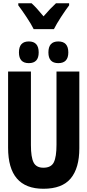

<svg xmlns="http://www.w3.org/2000/svg" viewBox="-20 -1156 540 1186"><path d="M248 10Q364 10 417 -54Q470 -118 470 -240V-714H329V-262Q329 -187 312.5 -153.5Q296 -120 248 -120Q204 -120 187.5 -152.5Q171 -185 171 -260V-714H30V-243Q30 10 248 10ZM340 -766Q402 -766 402 -832Q402 -900 340 -900Q279 -900 279 -832Q279 -766 340 -766ZM158 -766Q219 -766 219 -832Q219 -900 158 -900Q97 -900 97 -832Q97 -766 158 -766ZM188 -976H313Q329 -1008 357 -1051Q385 -1094 407 -1123V-1136H326Q291 -1104 249 -1055Q205 -1109 175 -1136H93V-1123Q115 -1094 144.5 -1049.5Q174 -1005 188 -976Z"/></svg>

Font: Noto Sans Mono Condensed Extra
Style: Regular
Weight: 800
Width: 3
Designer: Monotype Design Team
Foundry: Monotype Imaging Inc.
Version: Version 1.900